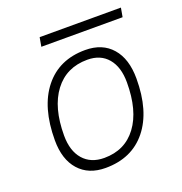

<svg xmlns="http://www.w3.org/2000/svg" viewBox="-121 -759 829 875"><g transform="rotate(-20 293.0 -321.5)"><path d="M245.1 9.8Q162.6 9.8 116.2 -42.5Q69.8 -94.7 69.8 -187.5Q69.8 -347.7 141.4 -437.5Q212.9 -527.3 339.8 -527.3Q422.9 -527.3 469.2 -474.1Q515.6 -420.9 515.6 -325.2Q515.6 -167.5 444.1 -78.9Q372.6 9.8 245.1 9.8ZM254.9 -35.2Q355.5 -35.2 412.1 -111.3Q468.8 -187.5 468.8 -323.7Q468.8 -398.4 433.3 -440.4Q397.9 -482.4 334 -482.4Q231.9 -482.4 174.3 -406Q116.7 -329.6 116.7 -193.8Q116.7 -119.1 153.3 -77.1Q189.9 -35.2 254.9 -35.2ZM157.7 -609.4 165.5 -653.3H559.6L551.8 -609.4Z"/></g></svg>

Font: CaskaydiaCove NFP ExtraLight
Style: Italic
Weight: 200
Italic angle: -10°
Designer: Aaron Bell
Foundry: Saja Typeworks
Version: Version 2111.001; VTT 6.35;Nerd Fonts 3.1.1